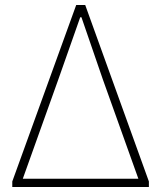

<svg xmlns="http://www.w3.org/2000/svg" viewBox="-20 -746 643 766"><path d="M29 0H574V-22L320 -726H284L29 -22ZM71 -33 213 -430 300 -677H305L390 -430L532 -33Z"/></svg>

Font: Noto Sans T Chinese Thin
Style: Regular
Weight: 100
Designer: Ryoko NISHIZUKA (kana & ideographs); Paul D. Hunt (Latin, Greek & Cyrillic); Wenlong ZHANG (bopomofo); Sandoll Communica
Foundry: Adobe Systems Incorporated
Version: Version 1.000;PS 1;hotconv 1.0.78;makeotf.lib2.5.61930